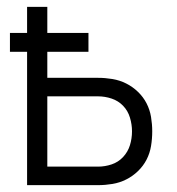

<svg xmlns="http://www.w3.org/2000/svg" viewBox="-20 -540 515 560"><path d="M59 0V-389H9V-444H59V-520H118V-444H238V-389H118V-313H266Q287 -313 308 -309.5Q329 -306 348 -296.5Q367 -287 382.5 -272Q398 -257 407.5 -238.5Q417 -220 420.5 -199Q424 -178 424 -157Q424 -135 420.5 -114Q417 -93 407.5 -74.5Q398 -56 382.5 -41Q367 -26 348 -16.5Q329 -7 308 -3.5Q287 0 266 0ZM266 -54Q286 -54 305.5 -60.5Q325 -67 339 -82Q353 -97 359 -116.5Q365 -136 365 -157Q365 -177 359 -197Q353 -217 339 -231.5Q325 -246 305.5 -252.5Q286 -259 266 -259H118V-54Z"/></svg>

Font: Iosevka QP Light
Style: Regular
Weight: 300
Designer: Belleve Invis
Foundry: Belleve Invis
Version: Version 20.0.0; ttfautohint (v1.8.4)